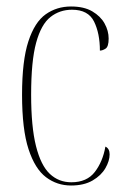

<svg xmlns="http://www.w3.org/2000/svg" viewBox="-20 -562 387 592"><path d="M199 10Q156 10 122 -15.5Q88 -41 68 -102Q48 -163 48 -270Q48 -375 67.5 -434.5Q87 -494 121 -518Q155 -542 199 -542Q239 -542 264.5 -527Q290 -512 302.5 -489.5Q315 -467 315 -443Q315 -418 305.5 -412Q296 -406 288 -406Q288 -459 270 -495.5Q252 -532 202 -532Q164 -532 135.5 -509.5Q107 -487 91.5 -430.5Q76 -374 76 -270Q76 -171 91 -111.5Q106 -52 133.5 -26Q161 0 200 0Q248 0 272.5 -32Q297 -64 305 -110Q318 -104 318 -86Q318 -66 305 -43.5Q292 -21 265.5 -5.5Q239 10 199 10Z"/></svg>

Font: Noto Serif Display ExtraCondensed Thin
Style: Regular
Weight: 100
Width: 2
Designer: Monotype Design Team
Foundry: Monotype Imaging Inc.
Version: Version 2.009